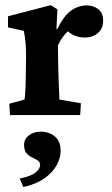

<svg xmlns="http://www.w3.org/2000/svg" viewBox="-20 -455 441 759"><path d="M19.5 0 16.6 -44.9 77.1 -61.5Q78.1 -65.4 79.1 -79.6Q80.1 -93.8 81.1 -114.7Q82 -135.7 82 -159.2L83 -232.4Q83 -261.7 81.1 -284.7Q79.1 -307.6 74.2 -333L11.7 -346.7V-390.6L180.7 -434.6L207 -418L203.1 -340.8L206.1 -339.8Q233.4 -394.5 262.2 -414.1Q291 -433.6 322.3 -433.6Q348.6 -433.6 368.2 -418.9Q387.7 -404.3 387.7 -373Q387.7 -341.8 366.7 -324.2Q345.7 -306.6 316.4 -306.6Q293 -306.6 274.4 -314.5Q255.9 -322.3 234.4 -343.8L261.7 -341.8Q246.1 -331.1 232.9 -314.5Q219.7 -297.9 209 -276.4L210 -199.2Q210.9 -163.1 211.9 -134.3Q212.9 -105.5 213.9 -86.4Q214.8 -67.4 214.8 -61.5L299.8 -46.9L296.9 0ZM72.3 284.2 57.6 251Q104.5 241.2 121.6 226.1Q138.7 210.9 138.7 197.3Q138.7 185.5 128.9 179.2Q119.1 172.9 106.4 167Q93.8 161.1 84.5 150.4Q75.2 139.6 75.2 117.2Q75.2 94.7 94.2 80.1Q113.3 65.4 141.6 65.4Q161.1 65.4 179.2 73.2Q197.3 81.1 208.5 97.7Q219.7 114.3 219.7 141.6Q219.7 169.9 203.6 198.7Q187.5 227.5 154.8 250.5Q122.1 273.4 72.3 284.2Z"/></svg>

Font: Crimson Pro ExtraLight
Style: Bold
Weight: 700
Version: Version 1.002